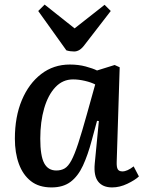

<svg xmlns="http://www.w3.org/2000/svg" viewBox="-20 -805 631 839"><path d="M490 -99Q489 -75 494.5 -65.5Q500 -56 515 -56Q536 -56 564 -78L587 -34Q570 -18 536.5 -2Q503 14 470 14Q429 14 409 -11.5Q389 -37 394 -90L412 -276L404 -277L381 -192Q364 -128 342.5 -81.5Q321 -35 288.5 -10.5Q256 14 205 14Q150 14 115 -13.5Q80 -41 62.5 -89Q45 -137 45 -199Q45 -295 75.5 -367.5Q106 -440 160 -481.5Q214 -523 285 -523Q323 -523 354.5 -514.5Q386 -506 404 -497L481 -521L503 -511ZM226 -60Q247 -60 262.5 -69Q278 -78 292 -104Q306 -130 322 -179Q338 -228 360 -307L396 -436Q379 -445 351.5 -451.5Q324 -458 299 -458Q254 -458 222 -424Q190 -390 173 -331.5Q156 -273 156 -199Q156 -124 173 -92Q190 -60 226 -60ZM147 -757 175 -785 306 -681 437 -784 464 -757 352 -612Q339 -594 327.5 -587Q316 -580 304 -580Q286 -580 270 -585Z"/></svg>

Font: Literata 12pt Medium
Style: Italic
Weight: 500
Italic angle: -2°
Designer: Latin by Veronika Burian and Jose Scaglione. Greek by Irene Vlachou. Cyrillic by Vera Evstafieva
Foundry: TypeTogether
Version: Version 3.002